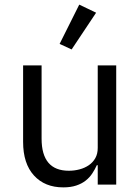

<svg xmlns="http://www.w3.org/2000/svg" viewBox="-20 -799 608 831"><path d="M403 -84H399Q391 -66 379.5 -48.5Q368 -31 351 -17.5Q334 -4 310 4Q286 12 254 12Q174 12 127 -39.5Q80 -91 80 -185V-516H160V-199Q160 -60 278 -60Q302 -60 324.5 -66Q347 -72 364.5 -84Q382 -96 392.5 -114.5Q403 -133 403 -159V-516H483V0H403ZM290 -585 238 -609 323 -779 396 -744Z"/></svg>

Font: IBM Plex Sans Arabic
Style: Regular
Weight: 400
Designer: Mike Abbink, Paul van der Laan, Pieter van Rosmalen, Wael Morcos, Khajak Apelian
Foundry: Bold Monday
Version: Version 1.1